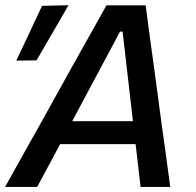

<svg xmlns="http://www.w3.org/2000/svg" viewBox="-46 -734 768 754"><path d="M-26 0Q6.5 -58 42 -122Q77.5 -185.5 110 -243L246 -488Q281.5 -551 311.2 -604.2Q341 -657.5 372 -713H526Q533 -659 540.2 -605.8Q547.5 -552.5 556.5 -487L589.5 -241Q597.5 -182.5 606.5 -119.5Q615 -56.5 622.5 0H506Q501.5 -40.5 496.5 -83.2Q491.5 -126 486.5 -168H190Q167.5 -126 145 -83.5Q122 -41 100 0ZM425.5 -610 237.5 -258H476L435.5 -610ZM18 -496Q44 -550.5 69 -604Q94 -657.5 119 -711L223 -713.5Q191 -658 160 -604.5Q128.5 -550.5 97.5 -497Z"/></svg>

Font: Heraclito Medium
Style: Italic
Weight: 500
Italic angle: -12°
Designer: Kostas Bartsokas (font) & Cristiano Sobral (main changes)
Foundry: Kostas Bartsokas (font) & Cristiano Sobral (main changes)
Version: Version 1.00;July 8, 2020;FontCreator 13.0.0.2655 64-bit